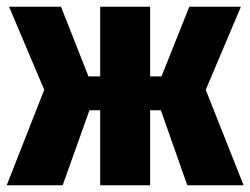

<svg xmlns="http://www.w3.org/2000/svg" viewBox="-26 -553 747 573"><path d="M693 -533 588 -285 701 0H533L454 -224H422V0H273V-224H241L161 0H-6L106 -285L1 -533H156L238 -325H273V-533H422V-325H456L539 -533Z"/></svg>

Font: Fira Sans Condensed ExtraBold
Style: Regular
Weight: 800
Width: 3
Designer: Carrois Corporate & Edenspiekermann AG
Foundry: Carrois Corporate GbR & Edenspiekermann AG
Version: Version 4.203